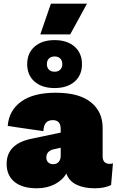

<svg xmlns="http://www.w3.org/2000/svg" viewBox="-20 -1014 634 1044"><path d="M199.2 -827.1 256.8 -994.1H453.1L361.8 -827.1ZM168.2 -760.5Q208.5 -795.9 276.9 -795.9Q345.2 -795.9 385.5 -760.5Q425.8 -725.1 425.8 -665Q425.8 -605 385.5 -570.1Q345.2 -535.2 276.9 -535.2Q208.5 -535.2 168.2 -570.1Q127.9 -605 127.9 -665Q127.9 -725.1 168.2 -760.5ZM234.9 -665Q234.9 -646.5 246.1 -635.3Q257.3 -624 276.9 -624Q296.4 -624 307.6 -635.3Q318.8 -646.5 318.8 -665Q318.8 -684.6 307.6 -695.8Q296.4 -707 276.9 -707Q257.3 -707 246.1 -695.8Q234.9 -684.6 234.9 -665ZM310.1 -312Q310.1 -360.8 267.1 -360.8Q244.1 -360.8 231 -347.7Q217.8 -334.5 215.8 -300.8L22 -329.1Q28.8 -414.1 95.5 -461.9Q162.1 -509.8 283.2 -509.8Q409.2 -509.8 473.6 -458.5Q538.1 -407.2 538.1 -318.8V-164.1Q538.1 -123 577.1 -123Q588.4 -123 594.2 -126L584 -7.8Q548.3 9.8 495.1 9.8Q435.5 9.8 395 -10.3Q354.5 -30.3 340.8 -70.8Q320.3 -34.2 277.6 -12.2Q234.9 9.8 180.2 9.8Q101.6 9.8 58.8 -25.1Q16.1 -60.1 16.1 -123Q16.1 -231.9 151.9 -259.8L310.1 -293ZM231.9 -157.2Q231.9 -141.1 242.2 -131.1Q252.4 -121.1 270 -121.1Q287.1 -121.1 298.6 -133.3Q310.1 -145.5 310.1 -167V-210.9L271 -202.1Q231.9 -192.4 231.9 -157.2Z"/></svg>

Font: Work Sans Black
Style: Regular
Weight: 900
Designer: Wei Huang
Foundry: Wei Huang
Version: Version 2.012